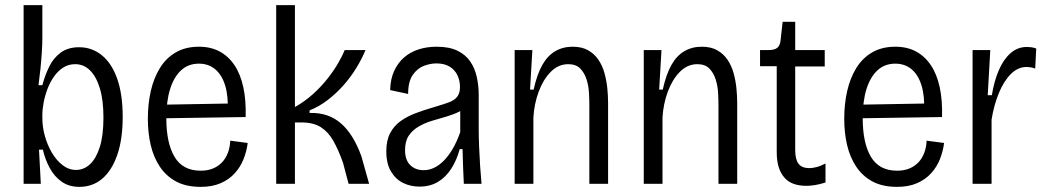

<svg xmlns="http://www.w3.org/2000/svg" viewBox="-20 -716 4077 748"><path d="M289 12Q249 12 220.5 -8Q192 -28 174 -61Q156 -94 147 -133H132L139 0H72V-262V-696H145V-569Q145 -545 143 -513Q141 -481 137.5 -447.5Q134 -414 130 -384H145Q155 -422 171.5 -456Q188 -490 216.5 -511Q245 -532 288 -532Q338 -532 376.5 -501Q415 -470 436.5 -409.5Q458 -349 458 -260Q458 -174 437 -113Q416 -52 378.5 -20Q341 12 289 12ZM276 -54Q307 -54 331 -76.5Q355 -99 369 -144Q383 -189 383 -258Q383 -326 369 -372Q355 -418 330.5 -442Q306 -466 273 -466Q247 -466 226.5 -453Q206 -440 190.5 -418Q175 -396 165 -369.5Q155 -343 150 -316.5Q145 -290 145 -268V-255Q145 -221 155 -185.5Q165 -150 182.5 -120.5Q200 -91 224 -72.5Q248 -54 276 -54Z M762 12Q705 12 666 -9Q627 -30 602.5 -67Q578 -104 567 -151.5Q556 -199 556 -253Q556 -311 567.5 -361.5Q579 -412 603 -451Q627 -490 665 -512Q703 -534 755 -534Q801 -534 835.5 -515.5Q870 -497 893.5 -462Q917 -427 928 -376Q939 -325 937 -260L604 -255V-308L889 -313L867 -282Q870 -342 857 -383.5Q844 -425 818 -446.5Q792 -468 755 -468Q714 -468 686 -442.5Q658 -417 643 -370Q628 -323 628 -255Q628 -159 660 -105Q692 -51 762 -51Q789 -51 809.5 -59.5Q830 -68 844.5 -83Q859 -98 867.5 -120Q876 -142 877 -168L945 -159Q941 -127 929 -96.5Q917 -66 895 -41.5Q873 -17 840 -2.5Q807 12 762 12Z M1056 0V-696H1129V-299Q1168 -321 1200 -350Q1232 -379 1257 -411Q1282 -443 1298.5 -472Q1315 -501 1323 -521H1404Q1390 -487 1368 -451Q1346 -415 1317.5 -383Q1289 -351 1255.5 -325.5Q1222 -300 1186 -286V-276Q1223 -277 1253 -267Q1283 -257 1307.5 -236Q1332 -215 1352 -183Q1372 -151 1388 -107L1418 0H1338L1316 -83Q1298 -133 1278.5 -167.5Q1259 -202 1230 -220.5Q1201 -239 1154 -239H1129V0Z M1614 11Q1580 11 1551 -3Q1522 -17 1503.5 -47.5Q1485 -78 1485 -127Q1485 -169 1500 -197.5Q1515 -226 1541 -244.5Q1567 -263 1600.5 -275.5Q1634 -288 1672 -299Q1706 -309 1728 -317Q1750 -325 1761 -339Q1772 -353 1772 -377Q1772 -402 1762 -423Q1752 -444 1731.5 -456.5Q1711 -469 1680 -469Q1657 -469 1631.5 -459.5Q1606 -450 1588 -424Q1570 -398 1570 -350L1500 -365Q1501 -408 1515.5 -439.5Q1530 -471 1554 -492Q1578 -513 1610.5 -523.5Q1643 -534 1681 -534Q1730 -534 1762 -518.5Q1794 -503 1812 -476.5Q1830 -450 1837.5 -416Q1845 -382 1845 -345V-211Q1845 -182 1846.5 -144.5Q1848 -107 1850.5 -69Q1853 -31 1856 0H1787Q1785 -34 1784 -68Q1783 -102 1782 -135H1771Q1759 -91 1737.5 -58Q1716 -25 1685.5 -7Q1655 11 1614 11ZM1631 -53Q1651 -53 1670.5 -62Q1690 -71 1708.5 -89.5Q1727 -108 1743.5 -136Q1760 -164 1773 -201V-303L1801 -310Q1791 -292 1769 -281Q1747 -270 1719.5 -262Q1692 -254 1663.5 -245.5Q1635 -237 1611 -223Q1587 -209 1572.5 -187.5Q1558 -166 1558 -131Q1558 -93 1578 -73Q1598 -53 1631 -53Z M1985 0V-335V-521H2054L2045 -367H2059Q2072 -426 2092.5 -462.5Q2113 -499 2143 -516.5Q2173 -534 2211 -534Q2247 -534 2271.5 -520Q2296 -506 2311.5 -483Q2327 -460 2335 -431Q2343 -402 2346 -372Q2349 -342 2349 -315V0H2276V-307Q2276 -328 2274.5 -355Q2273 -382 2265 -407Q2257 -432 2240.5 -449Q2224 -466 2194 -466Q2155 -466 2125.5 -436Q2096 -406 2078.5 -358.5Q2061 -311 2058 -258V0Z M2488 0V-335V-521H2557L2548 -367H2562Q2575 -426 2595.5 -462.5Q2616 -499 2646 -516.5Q2676 -534 2714 -534Q2750 -534 2774.5 -520Q2799 -506 2814.5 -483Q2830 -460 2838 -431Q2846 -402 2849 -372Q2852 -342 2852 -315V0H2779V-307Q2779 -328 2777.5 -355Q2776 -382 2768 -407Q2760 -432 2743.5 -449Q2727 -466 2697 -466Q2658 -466 2628.5 -436Q2599 -406 2581.5 -358.5Q2564 -311 2561 -258V0Z M3122 8Q3094 8 3072.5 0.5Q3051 -7 3036 -24Q3021 -41 3013.5 -65.5Q3006 -90 3006 -124V-458H2941V-521H2974Q2998 -521 3008.5 -530Q3019 -539 3021 -559L3029 -631H3078V-521H3193V-457H3078V-131Q3078 -95 3091 -78Q3104 -61 3133 -61Q3145 -61 3161 -65Q3177 -69 3196 -79V-5Q3174 2 3155.5 5Q3137 8 3122 8Z M3475 12Q3418 12 3379 -9Q3340 -30 3315.5 -67Q3291 -104 3280 -151.5Q3269 -199 3269 -253Q3269 -311 3280.5 -361.5Q3292 -412 3316 -451Q3340 -490 3378 -512Q3416 -534 3468 -534Q3514 -534 3548.5 -515.5Q3583 -497 3606.5 -462Q3630 -427 3641 -376Q3652 -325 3650 -260L3317 -255V-308L3602 -313L3580 -282Q3583 -342 3570 -383.5Q3557 -425 3531 -446.5Q3505 -468 3468 -468Q3427 -468 3399 -442.5Q3371 -417 3356 -370Q3341 -323 3341 -255Q3341 -159 3373 -105Q3405 -51 3475 -51Q3502 -51 3522.5 -59.5Q3543 -68 3557.5 -83Q3572 -98 3580.5 -120Q3589 -142 3590 -168L3658 -159Q3654 -127 3642 -96.5Q3630 -66 3608 -41.5Q3586 -17 3553 -2.5Q3520 12 3475 12Z M3769 0V-310V-521H3838L3828 -345H3844Q3853 -400 3871 -442Q3889 -484 3916.5 -508.5Q3944 -533 3980 -533Q3988 -533 3997 -532Q4006 -531 4017 -527L4013 -449Q4005 -452 3996 -453.5Q3987 -455 3979 -455Q3945 -455 3917.5 -427Q3890 -399 3871 -352.5Q3852 -306 3843 -250V0Z"/></svg>

Font: Bricolage Grotesque SemiCondensed Light
Style: Regular
Weight: 300
Width: 4
Designer: Mathieu Triay
Foundry: Atelier Triay
Version: Version 1.000;gftools[0.9.30]